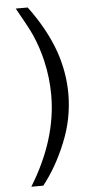

<svg xmlns="http://www.w3.org/2000/svg" viewBox="-62 -762 455 1007"><g transform="rotate(-5 165.5 -259.0)"><path d="M124 210C172 149 213 78 246 -4C280 -86 297 -171 297 -259C297 -335 284 -409 259 -482C230 -564 185 -646 124 -728H61C100 -659 126 -611 139 -582C160 -535 175 -488 186 -441C200 -381 207 -320 207 -259C207 -104 158 53 61 210Z"/></g></svg>

Font: Orkun
Style: Regular
Weight: 400
Designer: Emir Sar√Ñ¬±, Erk Yurtsever
Foundry: Emir Sar√Ñ¬±
Version: Version 1.000;PS 001.001;hotconv 1.0.56